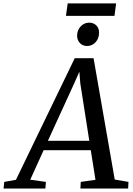

<svg xmlns="http://www.w3.org/2000/svg" viewBox="-86 -1082 762 1102"><path d="M-65.5 0 -61.5 -38 5.5 -50 343 -748H451L572.5 -51.5L651.5 -38L649.5 0H375.5L377.5 -38L462 -50L435 -220H164.5L87.5 -50.5L177.5 -38L174.5 0ZM189 -274H426.5L375 -602.5L369.5 -670.5L342 -608ZM413.5 -818Q397.5 -818 384.2 -825.8Q371 -833.5 363.8 -847.2Q356.5 -861 356.5 -879Q357.5 -910.5 377.8 -931.2Q398 -952 426 -952Q451 -952 467 -936Q483 -920 482.5 -894.5Q482.5 -861 462.5 -839.5Q442.5 -818 413.5 -818ZM302.5 -1062.5H580.5L571 -991H292.5Z"/></svg>

Font: Merriweather 28pt
Style: Italic
Weight: 400
Italic angle: -7.8°
Version: Version 2.101